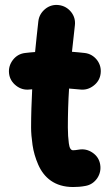

<svg xmlns="http://www.w3.org/2000/svg" viewBox="-20 -688 438 775"><path d="M386.2 -391.1C388.7 -411.1 383.8 -429.7 371.6 -445.8C358.9 -461.9 342.3 -471.7 322.3 -474.1C305.7 -476.1 288.6 -477.5 270.5 -479C274.4 -514.2 278.3 -549.3 282.2 -585C284.7 -605 279.8 -623.5 267.1 -639.6C253.9 -655.8 237.3 -665 217.3 -667.5C197.3 -669.9 179.2 -665 163.1 -652.3C147 -639.2 137.2 -622.6 134.8 -602.5C130.4 -561.5 125.5 -519.5 121.6 -478C107.9 -477.1 94.2 -475.6 81.1 -474.1C61 -471.7 44.9 -462.4 32.2 -446.3C19.5 -429.7 14.2 -411.1 16.6 -391.1C19 -371.1 28.8 -355 44.9 -342.3C61 -329.6 79.6 -324.2 99.6 -326.7C103 -327.1 106.4 -327.1 109.9 -327.6C107.4 -276.9 105.5 -225.6 105.5 -173.3C105.5 -153.3 107.4 -129.9 111.3 -103C115.2 -75.7 123 -49.3 134.3 -23.4C157.2 28.8 200.7 66.9 274.9 66.9C290.5 66.9 307.1 65.9 324.7 62.5C344.7 59.1 360.8 48.3 372.6 31.2C383.8 14.2 387.7 -4.4 384.3 -24.4C380.9 -44.4 370.6 -60.1 353.5 -71.8C336.4 -83.5 317.9 -87.4 297.9 -84C288.6 -82.5 281.2 -81.5 274.9 -81.5C265.6 -81.5 260.3 -90.8 257.8 -109.9C255.4 -128.4 253.9 -149.4 253.9 -173.3C253.9 -226.1 255.4 -278.3 258.8 -330.6C273.9 -329.6 289.1 -328.1 303.2 -326.7C323.2 -324.2 341.8 -329.6 357.9 -342.3C374 -354.5 383.8 -371.1 386.2 -391.1Z"/></svg>

Font: Mikhak ExtraBold
Style: Regular
Weight: 800
Designer: Amin Abedi
Version: Version 3.2